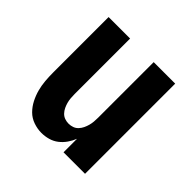

<svg xmlns="http://www.w3.org/2000/svg" viewBox="-142 -648 783 783"><g transform="rotate(45 250.0 -256.0)"><path d="M198 8Q175 8 152 0Q129 -8 112.5 -24.5Q96 -41 85 -62.5Q74 -84 68 -106.5Q62 -129 60 -152.5Q58 -176 58 -200V-520H182V-200Q182 -188 183 -176.5Q184 -165 187 -154Q190 -143 195 -132.5Q200 -122 208 -113.5Q216 -105 227 -101Q238 -97 250 -97Q262 -97 273 -101Q284 -105 292 -113.5Q300 -122 305 -132.5Q310 -143 313 -154Q316 -165 317 -176.5Q318 -188 318 -200V-520H442V0H318V-78Q311 -60 299.5 -43.5Q288 -27 272.5 -15Q257 -3 237.5 2.5Q218 8 198 8Z"/></g></svg>

Font: Iosevka SS18 Extrabold
Style: Regular
Weight: 800
Monospace: yes
Designer: Belleve Invis
Foundry: Belleve Invis
Version: Version 25.1.1; ttfautohint (v1.8.4)